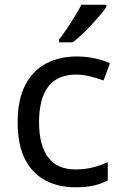

<svg xmlns="http://www.w3.org/2000/svg" viewBox="-20 -786 520 816"><path d="M300 10Q229 10 173.5 -19Q118 -48 86.5 -109Q55 -170 55 -265Q55 -364 88 -426Q121 -488 177.5 -517Q234 -546 306 -546Q347 -546 385 -537.5Q423 -529 447 -517L420 -444Q396 -453 364 -461Q332 -469 304 -469Q146 -469 146 -266Q146 -169 184.5 -117.5Q223 -66 299 -66Q343 -66 376.5 -75Q410 -84 438 -97V-19Q411 -5 378.5 2.5Q346 10 300 10ZM432 -756Q420 -738 395 -709.5Q370 -681 341.5 -652.5Q313 -624 289 -606H231V-618Q246 -637 263.5 -663Q281 -689 298 -716.5Q315 -744 326 -766H432Z"/></svg>

Font: Noto Sans Pahawh Hmong
Style: Regular
Weight: 400
Designer: Monotype Design Team
Foundry: Monotype Imaging Inc.
Version: Version 2.001; ttfautohint (v1.8.4.7-5d5b)